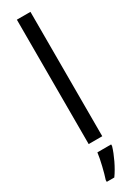

<svg xmlns="http://www.w3.org/2000/svg" viewBox="-258 -778 739 1016"><g transform="rotate(-30 112.0 -269.5)"><path d="M154 0V-760H71V0ZM173 71V61H89C84 102 66 175 54 210V221H100C130 180 160 116 173 71Z"/></g></svg>

Font: Noto Sans Khmer Condensed
Style: Regular
Weight: 400
Width: 3
Designer: Danh Hong and the Monotype Design Team
Foundry: Monotype Imaging Inc.
Version: Version 2.004